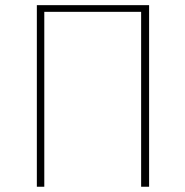

<svg xmlns="http://www.w3.org/2000/svg" viewBox="-20 -710 705 730"><path d="M120.1 0V-690.4H546.9V0H516.6V-665H148.4V0Z"/></svg>

Font: Gothic A1 Thin
Style: Regular
Weight: 250
Designer: HanYang I&C Co.,Ltd.
Foundry: HanYang I&C Co.,Ltd.
Version: Version 2.50